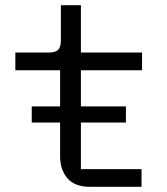

<svg xmlns="http://www.w3.org/2000/svg" viewBox="-20 -718 640 738"><path d="M524 0H325Q267 0 239 -33Q211 -66 211 -118V-247H102V-309H211V-448H39V-516H167Q193 -516 203.5 -526.5Q214 -537 214 -563V-698H291V-516H526V-448H291V-309H464V-247H291V-68H524Z"/></svg>

Font: Lilex Nerd Font
Style: Regular
Weight: 400
Designer: Mike Abbink, Paul van der Laan, Pieter van Rosmalen, Mikhael Khrustik
Foundry: Mikhael Khrustik
Version: Version 2.400; ttfautohint (v1.8.4.7-5d5b);Nerd Fonts 3.3.0